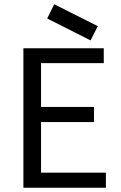

<svg xmlns="http://www.w3.org/2000/svg" viewBox="-20 -883 567 903"><path d="M202 -796 235 -863 440 -760 406 -693ZM90 0V-656H468V-586H173V-380H422V-309H173V-71H478V0Z"/></svg>

Font: Pinyin1712
Style: Regular
Weight: 400
Version: Version 1